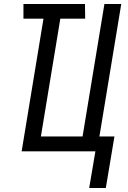

<svg xmlns="http://www.w3.org/2000/svg" viewBox="-20 -755 640 958"><path d="M425 183 456 0H88L197 -662H97V-735H404L405 -662H281L184 -74H392L501 -735H585L476 -74H551L508 183Z"/></svg>

Font: Iosevka Custom Oblique
Style: Regular
Weight: 400
Italic angle: -9°
Designer: Belleve Invis
Foundry: Belleve Invis
Version: Version 27.0.1